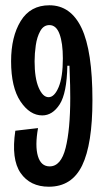

<svg xmlns="http://www.w3.org/2000/svg" viewBox="-20 -693 395 727"><path d="M165 14Q94 14 58 -38Q22 -90 38 -198L124 -208Q112 -141 123.5 -102Q135 -63 168 -63Q211 -63 228.5 -133Q246 -203 246 -322Q246 -345 245.5 -370Q245 -395 243 -444H235Q233 -340 206 -298Q179 -256 140 -256Q93 -256 57.5 -309Q22 -362 22 -461Q22 -554 58.5 -613.5Q95 -673 167 -673Q248 -673 289 -586.5Q330 -500 330 -314Q330 -147 291 -66.5Q252 14 165 14ZM164 -325Q186 -325 202 -363Q218 -401 218 -472Q218 -530 205.5 -564Q193 -598 167 -598Q145 -598 132.5 -575.5Q120 -553 115.5 -521.5Q111 -490 111 -461Q111 -397 126.5 -361Q142 -325 164 -325Z"/></svg>

Font: Bricolage Grotesque 48pt Condensed
Style: Regular
Weight: 400
Width: 3
Designer: Mathieu Triay
Foundry: Atelier Triay
Version: Version 1.000; ttfautohint (v1.8.4.7-5d5b);gftools[0.9.32]